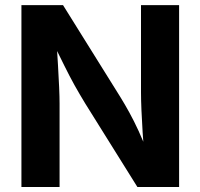

<svg xmlns="http://www.w3.org/2000/svg" viewBox="-20 -748 802 768"><path d="M65.7 0V-727.5H232.1L461.8 -359.2Q479.3 -330.9 497.5 -297.8Q515.7 -264.8 534.4 -224.2Q553.2 -183.7 572 -132.9H556.7Q553.4 -173.6 550.5 -219.3Q547.6 -265 545.8 -307.1Q544 -349.2 544 -378.3V-727.5H696.4V0H529.6L321 -333.9Q298 -371.7 278.3 -406.9Q258.7 -442.2 237.5 -485.1Q216.3 -528.1 186.9 -587.5H205.8Q209.1 -534.9 212 -486.3Q214.8 -437.8 216.6 -398.6Q218.3 -359.4 218.3 -334.4V0Z"/></svg>

Font: Inter Variable LoSnoCo
Style: Regular
Weight: 400
Designer: Rasmus Andersson
Foundry: rsms
Version: Version 4.000;git-a52131595; featfreeze: case,dlig,ss01,ss02